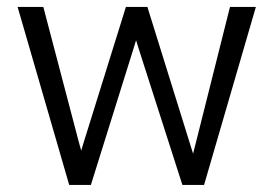

<svg xmlns="http://www.w3.org/2000/svg" viewBox="-20 -541 791 554"><path d="M543.5 -122.6 643.6 -521H718.3L568.8 -7.3H506.3L379.4 -402.8L372.6 -424.8L365.7 -402.3L242.2 -7.3H179.7L30.8 -521H105L207.5 -130.9L214.4 -106.4L221.7 -130.9L343.3 -521H405.3L529.3 -122.6L537.1 -97.7Z"/></svg>

Font: Vazir Light
Style: Light
Weight: 300
Designer: Saber Rastikerdar
Foundry: Saber Rastikerdar
Version: Version 30.0.0